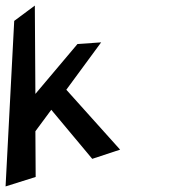

<svg xmlns="http://www.w3.org/2000/svg" viewBox="-50 -710 628 689"><path d="M-30 -41 78 -75 77 -239 134 -316 281 -140 381 -173 188 -388 313 -558 228 -552 77 -373 75 -690 1 -635Z"/></svg>

Font: Charger Slice
Style: Regular
Weight: 400
Designer: Jasper
Foundry: Cannot Into Space Fonts
Version: Version 1.1